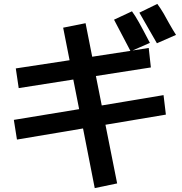

<svg xmlns="http://www.w3.org/2000/svg" viewBox="-20 -912 934 985"><path d="M406 -253 67 -196 51 -297 386 -352 356 -504 76 -460 61 -561 337 -603 304 -770 419 -793 453 -621 649 -651 565 -811 657 -854Q674 -831 693 -797Q712 -763 749 -692L660 -653L743 -666L754 -566L472 -522L502 -371L819 -424L831 -324L521 -272L581 29L466 53ZM695 -847 787 -892Q804 -869 819 -843.5Q834 -818 846 -795Q868 -756 883 -733L785 -690Z"/></svg>

Font: 카카오 큰글씨 ExtraBold
Style: Regular
Weight: 800
Designer: Park Young-rak; Lee Sang-min; Kim Jung-jin; Min Bon; Park Min-gyu;
Foundry: Kakao Corporation
Version: Version 2.003